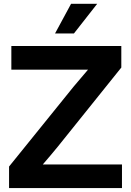

<svg xmlns="http://www.w3.org/2000/svg" viewBox="-20 -963 671 983"><path d="M26.4 0H604.5V-121.1H320.3H199.2C225.6 -151.9 252 -182.6 276.9 -213.4L601.1 -617.2V-727.5H38.1V-606.4H308.6H430.7C405.8 -577.6 380.9 -548.3 356.9 -519.5L26.4 -110.4ZM261.7 -791.5H358.4L477.5 -943.4H343.8Z"/></svg>

Font: Raveo Display Display SemiBold
Style: Regular
Weight: 600
Designer: Jakub Foglar, Rasmus Andersson (Inter)
Foundry: Jakubfoglar.com
Version: Version 1.100;Glyphs 3.2.3 (3260)